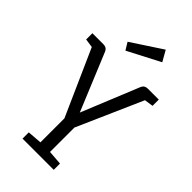

<svg xmlns="http://www.w3.org/2000/svg" viewBox="-292 -1049 1131 1131"><g transform="rotate(45 273.5 -483.5)"><path d="M405 0H145V-52L235 -59V-259L52 -670L-3 -678V-730H89Q116 -730 126 -707L275 -347L422 -707Q432 -730 459 -730H550V-678L495 -670L315 -262V-59L405 -52ZM409 -900 207 -795 179 -841 371 -967Z"/></g></svg>

Font: Fauna One
Style: Regular
Weight: 400
Version: Version 1.001